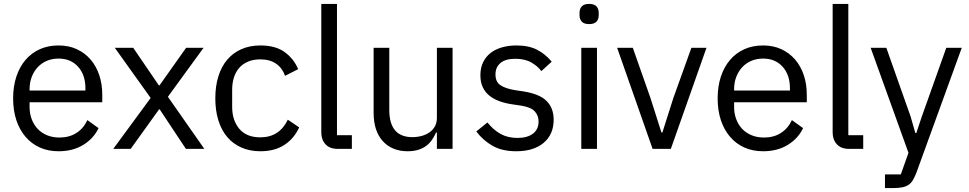

<svg xmlns="http://www.w3.org/2000/svg" viewBox="-20 -760 4946 980"><path d="M279 12Q226 12 183.5 -7Q141 -26 110.5 -61.5Q80 -97 63.5 -146.5Q47 -196 47 -258Q47 -319 63.5 -369Q80 -419 110.5 -454.5Q141 -490 183.5 -509Q226 -528 279 -528Q331 -528 372 -509Q413 -490 442 -456.5Q471 -423 486.5 -377Q502 -331 502 -276V-238H131V-214Q131 -181 141.5 -152.5Q152 -124 171.5 -103Q191 -82 219.5 -70Q248 -58 284 -58Q333 -58 369.5 -81Q406 -104 426 -147L483 -106Q458 -53 405 -20.5Q352 12 279 12ZM279 -461Q246 -461 219 -449.5Q192 -438 172.5 -417Q153 -396 142 -367.5Q131 -339 131 -305V-298H416V-309Q416 -378 378.5 -419.5Q341 -461 279 -461Z M558 0 749 -260 566 -516H660L791 -324H794L930 -516H1019L837 -266L1023 0H929L795 -202H792L647 0Z M1309 12Q1255 12 1212 -7Q1169 -26 1139.5 -61Q1110 -96 1094.5 -146Q1079 -196 1079 -258Q1079 -320 1094.5 -370Q1110 -420 1139.5 -455Q1169 -490 1212 -509Q1255 -528 1309 -528Q1386 -528 1432.5 -494.5Q1479 -461 1502 -407L1435 -373Q1421 -413 1389 -435Q1357 -457 1309 -457Q1273 -457 1246 -445.5Q1219 -434 1201 -413.5Q1183 -393 1174 -364.5Q1165 -336 1165 -302V-214Q1165 -146 1201.5 -102.5Q1238 -59 1309 -59Q1406 -59 1449 -149L1507 -110Q1482 -54 1432.5 -21Q1383 12 1309 12Z M1705 0Q1663 0 1641.5 -23.5Q1620 -47 1620 -83V-740H1700V-70H1776V0Z M2210 -84H2206Q2198 -66 2186.5 -48.5Q2175 -31 2158 -17.5Q2141 -4 2117 4Q2093 12 2061 12Q1981 12 1934 -39.5Q1887 -91 1887 -185V-516H1967V-199Q1967 -60 2085 -60Q2109 -60 2131.5 -66Q2154 -72 2171.5 -84Q2189 -96 2199.5 -114.5Q2210 -133 2210 -159V-516H2290V0H2210Z M2615 12Q2543 12 2494.5 -15.5Q2446 -43 2411 -89L2468 -135Q2498 -97 2535 -76.5Q2572 -56 2621 -56Q2672 -56 2700.5 -78Q2729 -100 2729 -140Q2729 -170 2709.5 -191.5Q2690 -213 2639 -221L2598 -227Q2562 -232 2532 -242.5Q2502 -253 2479.5 -270.5Q2457 -288 2444.5 -314Q2432 -340 2432 -376Q2432 -414 2446 -442.5Q2460 -471 2484.5 -490Q2509 -509 2543 -518.5Q2577 -528 2616 -528Q2679 -528 2721.5 -506Q2764 -484 2796 -445L2743 -397Q2726 -421 2693 -440.5Q2660 -460 2610 -460Q2560 -460 2534.5 -438.5Q2509 -417 2509 -380Q2509 -342 2534.5 -325Q2560 -308 2608 -300L2648 -294Q2734 -281 2770 -244.5Q2806 -208 2806 -149Q2806 -74 2755 -31Q2704 12 2615 12Z M2987 -637Q2961 -637 2949.5 -649.5Q2938 -662 2938 -682V-695Q2938 -715 2949.5 -727.5Q2961 -740 2987 -740Q3013 -740 3024.5 -727.5Q3036 -715 3036 -695V-682Q3036 -662 3024.5 -649.5Q3013 -637 2987 -637ZM2947 -516H3027V0H2947Z M3311 0 3130 -516H3210L3300 -260L3356 -84H3361L3417 -260L3509 -516H3586L3404 0Z M3875 12Q3822 12 3779.5 -7Q3737 -26 3706.5 -61.5Q3676 -97 3659.5 -146.5Q3643 -196 3643 -258Q3643 -319 3659.5 -369Q3676 -419 3706.5 -454.5Q3737 -490 3779.5 -509Q3822 -528 3875 -528Q3927 -528 3968 -509Q4009 -490 4038 -456.5Q4067 -423 4082.5 -377Q4098 -331 4098 -276V-238H3727V-214Q3727 -181 3737.5 -152.5Q3748 -124 3767.5 -103Q3787 -82 3815.5 -70Q3844 -58 3880 -58Q3929 -58 3965.5 -81Q4002 -104 4022 -147L4079 -106Q4054 -53 4001 -20.5Q3948 12 3875 12ZM3875 -461Q3842 -461 3815 -449.5Q3788 -438 3768.5 -417Q3749 -396 3738 -367.5Q3727 -339 3727 -305V-298H4012V-309Q4012 -378 3974.5 -419.5Q3937 -461 3875 -461Z M4315 0Q4273 0 4251.5 -23.5Q4230 -47 4230 -83V-740H4310V-70H4386V0Z M4810 -516H4889L4658 120Q4649 143 4640 158.5Q4631 174 4618 183Q4605 192 4585.5 196Q4566 200 4538 200H4497V130H4578L4617 20L4424 -516H4504L4628 -165L4652 -81H4657L4685 -165Z"/></svg>

Font: IBM Plex Sans KR
Style: Regular
Weight: 400
Designer: Mike Abbink; Paul van der Laan; Pieter van Rosmalen; Wujin Sim; Chorong Kim; Dohee Lee;
Foundry: Sandoll Inc.
Version: Version 1.001